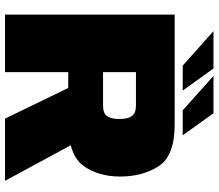

<svg xmlns="http://www.w3.org/2000/svg" viewBox="-73 -797 870 764"><g transform="rotate(90 362.0 -415.0)"><path d="M38 0H267V-251.5H330L452 0H699.5L558 -261.5Q613.5 -276 639 -311Q682.5 -370.5 682.5 -458Q682.5 -547 641.5 -611Q600.5 -675 476 -675H38ZM267 -390V-521H399.5Q430 -521 441.8 -505Q453.5 -489 453.5 -455Q453.5 -421.5 442 -405.8Q430.5 -390 399.5 -390ZM419 -707H518.5L430.5 -829.5H282ZM241 -707H340.5L252.5 -829.5H104Z"/></g></svg>

Font: Anybody Thin Black
Style: Regular
Weight: 900
Version: Version 1.113;gftools[0.9.25]